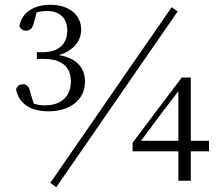

<svg xmlns="http://www.w3.org/2000/svg" viewBox="-20 -755 922 802"><path d="M215 27 722 -707 697 -725 190 9ZM183 -290C268 -290 335 -335 335 -414C335 -474 298 -513 225 -525C284 -541 319 -582 319 -631C319 -692 270 -735 190 -735C128 -735 72 -708 61 -646C66 -633 77 -627 88 -627C105 -627 117 -636 122 -662L133 -703C148 -708 162 -709 176 -709C230 -709 261 -679 261 -627C261 -569 221 -537 160 -537H134V-509H163C240 -509 276 -474 276 -415C276 -354 238 -315 168 -315C151 -315 136 -317 121 -322L108 -364C102 -394 92 -403 76 -403C63 -403 53 -398 47 -382C59 -321 108 -290 183 -290ZM725 0H777V-123H853V-167H777V-431H739L534 -159V-123H725ZM569 -167 654 -281 725 -374V-167Z"/></svg>

Font: Noto Serif CJK KR Light
Style: Regular
Weight: 300
Designer: Ryoko NISHIZUKA 西塚涼子 (kana & ideographs); Frank Grießhammer (Latin, Greek & Cyrillic); Wenlong ZHANG 张文龙 (bopomofo); San
Foundry: Adobe
Version: Version 2.001;hotconv 1.1.0;makeotfexe 2.6.0